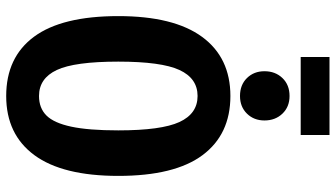

<svg xmlns="http://www.w3.org/2000/svg" viewBox="-252 -816 1084 620"><g transform="rotate(90 290.0 -506.0)"><path d="M548 -346Q548 -166 481 -75Q414 16 290 16Q165 16 98.5 -74Q32 -164 32 -346Q32 -525 99 -616.5Q166 -708 290 -708Q414 -708 481 -618Q548 -528 548 -346ZM179 -346Q179 -205 206 -147.5Q233 -90 290 -90Q329 -90 353 -114Q377 -138 389 -194Q401 -250 401 -346Q401 -485 374 -543.5Q347 -602 290 -602Q233 -602 206 -543.5Q179 -485 179 -346ZM369 -818Q369 -784 347 -761.5Q325 -739 290 -739Q254 -739 232 -761.5Q210 -784 210 -818Q210 -853 232 -876Q254 -899 290 -899Q325 -899 347 -876Q369 -853 369 -818ZM416 -935H164V-1028H416Z"/></g></svg>

Font: Fira Sans Extra Condensed SemiBold
Style: Regular
Weight: 600
Width: 1
Designer: Carrois Corporate & Edenspiekermann AG
Foundry: Carrois Corporate GbR & Edenspiekermann AG
Version: Version 4.203